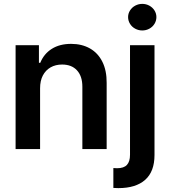

<svg xmlns="http://www.w3.org/2000/svg" viewBox="-20 -761 868 980"><path d="M184.6 0H59.6V-530.3H178.7V-440.4H185.5Q204.1 -486.3 244.4 -511.7Q284.7 -537.1 342.8 -537.1Q397.9 -537.1 439.2 -513.7Q480.5 -490.2 502.7 -445.3Q524.9 -400.4 524.4 -337.9V0H400.4V-318.4Q400.4 -372.1 373 -401.9Q345.7 -431.6 296.9 -431.6Q263.7 -431.6 238.3 -417.2Q212.9 -402.8 198.7 -375.7Q184.6 -348.6 184.6 -310.5ZM768.6 -530.3V30.3Q768.6 114.7 720.9 157Q673.3 199.2 584 199.2Q568.4 199.2 558.6 198.2V96.7Q565.4 97.7 577.1 97.7Q612.3 97.7 627.9 80.6Q643.6 63.5 643.6 29.3V-530.3ZM633.8 -673.8Q633.8 -691.9 643.6 -707.5Q653.3 -723.1 670.2 -732.2Q687 -741.2 706.1 -741.2Q725.6 -741.2 742.2 -732.2Q758.8 -723.1 768.6 -707.5Q778.3 -691.9 778.3 -673.8Q778.3 -655.3 768.6 -639.4Q758.8 -623.5 742.2 -614.5Q725.6 -605.5 706.1 -605.5Q687 -605.5 670.2 -614.5Q653.3 -623.5 643.6 -639.4Q633.8 -655.3 633.8 -673.8Z"/></svg>

Font: Pretendard GOV SemiBold
Style: Regular
Weight: 600
Designer: Base glyphs from Inter by Rasmus Andersson; Hangeul glyphs from Noto Sans CJK(Source Han Sans) by Jang Soo-young and Kan
Foundry: Kil Hyung-jin
Version: Version 1.309